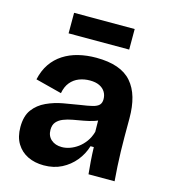

<svg xmlns="http://www.w3.org/2000/svg" viewBox="-109 -802 793 903"><g transform="rotate(15 287.5 -351.0)"><path d="M187 14Q143 14 109 -2.5Q75 -19 55 -51.5Q35 -84 35 -132Q35 -186 58.5 -217.5Q82 -249 120 -266.5Q158 -284 200 -291.5Q242 -299 280 -305Q316 -310 338 -315.5Q360 -321 369.5 -331Q379 -341 379 -359Q379 -379 369.5 -394.5Q360 -410 341.5 -419Q323 -428 295 -428Q267 -428 242.5 -418.5Q218 -409 201 -388.5Q184 -368 178 -335L50 -368Q60 -413 82 -445Q104 -477 136.5 -498Q169 -519 209.5 -529Q250 -539 296 -539Q356 -539 399 -524Q442 -509 468.5 -478.5Q495 -448 507.5 -404.5Q520 -361 520 -304V-214Q520 -180 521 -143.5Q522 -107 524 -71Q526 -35 529 0H402Q399 -28 396.5 -61.5Q394 -95 393 -130H377Q365 -90 338.5 -57.5Q312 -25 274 -5.5Q236 14 187 14ZM247 -91Q266 -91 286 -98Q306 -105 324.5 -118.5Q343 -132 358 -152.5Q373 -173 381 -201L380 -273L403 -270Q387 -257 363.5 -249.5Q340 -242 314.5 -237.5Q289 -233 264 -228.5Q239 -224 219 -216Q199 -208 187 -194Q175 -180 175 -156Q175 -126 195 -108.5Q215 -91 247 -91ZM140 -616V-716H435V-616Z"/></g></svg>

Font: Bricolage Grotesque 18pt
Style: Bold
Weight: 700
Designer: Mathieu Triay
Foundry: Atelier Triay
Version: Version 1.000;gftools[0.9.30]